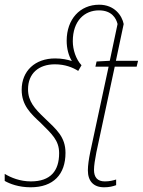

<svg xmlns="http://www.w3.org/2000/svg" viewBox="-28 -785 606 815"><path d="M102 10C199 10 250 -45 250 -136C250 -204 212 -235 161 -284C119 -324 91 -355 91 -406C91 -473 136 -512 205 -512C249 -512 282 -498 304 -484L318 -508C294 -534 281 -574 281 -610C281 -697 331 -741 392 -741C446 -741 465 -708 471 -683L438 -527L382 -524L377 -502H433L355 -139C349 -110 345 -82 345 -62C345 -16 369 10 414 10C436 10 451 6 465 1V-23C452 -19 438 -15 417 -15C385 -15 371 -33 371 -64C371 -82 375 -107 381 -138L459 -502H552L558 -527H464L497 -683C490 -719 458 -765 393 -765C311 -765 255 -703 255 -612C255 -579 263 -549 277 -526C258 -532 235 -537 206 -537C121 -537 64 -484 64 -404C64 -338 102 -303 145 -263C191 -217 223 -190 223 -135C223 -60 187 -15 103 -15C57 -15 18 -31 -8 -47V-17C13 -5 51 10 102 10Z"/></svg>

Font: Noto Sans Condensed Thin
Style: Italic
Weight: 100
Width: 3
Italic angle: -12°
Designer: Monotype Design Team
Foundry: Monotype Imaging Inc.
Version: Version 2.013